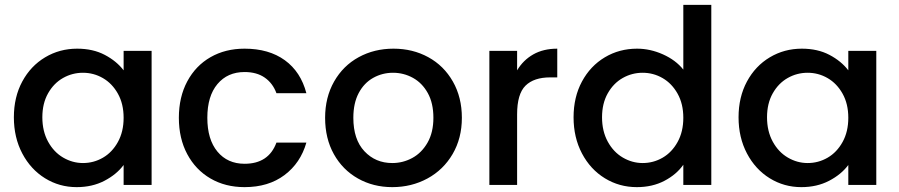

<svg xmlns="http://www.w3.org/2000/svg" viewBox="-20 -760 3696 789"><path d="M37 -278Q37 -361 71.5 -425Q106 -489 165.5 -524.5Q225 -560 297 -560Q362 -560 410.5 -534.5Q459 -509 488 -471V-551H603V0H488V-82Q459 -43 409 -17Q359 9 295 9Q224 9 165 -27.5Q106 -64 71.5 -129.5Q37 -195 37 -278ZM488 -276Q488 -333 464.5 -375Q441 -417 403 -439Q365 -461 321 -461Q277 -461 239 -439.5Q201 -418 177.5 -376.5Q154 -335 154 -278Q154 -221 177.5 -178Q201 -135 239.5 -112.5Q278 -90 321 -90Q365 -90 403 -112Q441 -134 464.5 -176.5Q488 -219 488 -276Z M715 -276Q715 -361 749.5 -425.5Q784 -490 845 -525Q906 -560 985 -560Q1085 -560 1150.5 -512.5Q1216 -465 1239 -377H1116Q1101 -418 1068 -441Q1035 -464 985 -464Q915 -464 873.5 -414.5Q832 -365 832 -276Q832 -187 873.5 -137Q915 -87 985 -87Q1084 -87 1116 -174H1239Q1215 -90 1149 -40.5Q1083 9 985 9Q906 9 845 -26.5Q784 -62 749.5 -126.5Q715 -191 715 -276Z M1592 9Q1514 9 1451 -26.5Q1388 -62 1352 -126.5Q1316 -191 1316 -276Q1316 -360 1353 -425Q1390 -490 1454 -525Q1518 -560 1597 -560Q1676 -560 1740 -525Q1804 -490 1841 -425Q1878 -360 1878 -276Q1878 -192 1840 -127Q1802 -62 1736.5 -26.5Q1671 9 1592 9ZM1592 -90Q1636 -90 1674.5 -111Q1713 -132 1737 -174Q1761 -216 1761 -276Q1761 -336 1738 -377.5Q1715 -419 1677 -440Q1639 -461 1595 -461Q1551 -461 1513.5 -440Q1476 -419 1454 -377.5Q1432 -336 1432 -276Q1432 -187 1477.5 -138.5Q1523 -90 1592 -90Z M2105 -471Q2130 -513 2171.5 -536.5Q2213 -560 2270 -560V-442H2241Q2174 -442 2139.5 -408Q2105 -374 2105 -290V0H1991V-551H2105Z M2337 -278Q2337 -361 2371.5 -425Q2406 -489 2465.5 -524.5Q2525 -560 2598 -560Q2652 -560 2704.5 -536.5Q2757 -513 2788 -474V-740H2903V0H2788V-83Q2760 -43 2710.5 -17Q2661 9 2597 9Q2525 9 2465.5 -27.5Q2406 -64 2371.5 -129.5Q2337 -195 2337 -278ZM2788 -276Q2788 -333 2764.5 -375Q2741 -417 2703 -439Q2665 -461 2621 -461Q2577 -461 2539 -439.5Q2501 -418 2477.5 -376.5Q2454 -335 2454 -278Q2454 -221 2477.5 -178Q2501 -135 2539.5 -112.5Q2578 -90 2621 -90Q2665 -90 2703 -112Q2741 -134 2764.5 -176.5Q2788 -219 2788 -276Z M3015 -278Q3015 -361 3049.5 -425Q3084 -489 3143.5 -524.5Q3203 -560 3275 -560Q3340 -560 3388.5 -534.5Q3437 -509 3466 -471V-551H3581V0H3466V-82Q3437 -43 3387 -17Q3337 9 3273 9Q3202 9 3143 -27.5Q3084 -64 3049.5 -129.5Q3015 -195 3015 -278ZM3466 -276Q3466 -333 3442.5 -375Q3419 -417 3381 -439Q3343 -461 3299 -461Q3255 -461 3217 -439.5Q3179 -418 3155.5 -376.5Q3132 -335 3132 -278Q3132 -221 3155.5 -178Q3179 -135 3217.5 -112.5Q3256 -90 3299 -90Q3343 -90 3381 -112Q3419 -134 3442.5 -176.5Q3466 -219 3466 -276Z"/></svg>

Font: MSTAGE Medium
Style: Regular
Weight: 500
Designer: Ninad Kale (Devanagari), Jonny Pinhorn (Latin)
Foundry: Indian Type Foundry
Version: 4.004